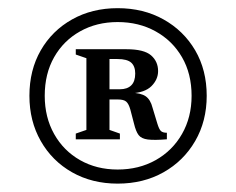

<svg xmlns="http://www.w3.org/2000/svg" viewBox="-20 -717 578 470"><path d="M268 -697Q331 -697 380.2 -669.5Q429.5 -642 457.8 -593.8Q486 -545.5 486 -482.5Q486 -420.5 457.8 -371.8Q429.5 -323 380.2 -295.2Q331 -267.5 268 -267.5Q205.5 -267.5 156.5 -295.2Q107.5 -323 79.8 -371.8Q52 -420.5 52 -482.5Q52 -545.5 79.8 -593.8Q107.5 -642 156.5 -669.5Q205.5 -697 268 -697ZM268 -663Q216.5 -663 176 -640.2Q135.5 -617.5 112.5 -577Q89.5 -536.5 89.5 -482.5Q89.5 -430 112.5 -389Q135.5 -348 176 -325Q216.5 -302 268 -302Q320 -302 361 -325Q402 -348 425.5 -389Q449 -430 449 -482.5Q449 -536.5 425.5 -577Q402 -617.5 361 -640.2Q320 -663 268 -663ZM221 -498.5H273.5Q291.5 -498.5 301.2 -508Q311 -517.5 311 -537Q311 -555 301 -563.8Q291 -572.5 267.5 -572.5H222L218.5 -596.5H289.5Q332.5 -596.5 349.8 -581.5Q367 -566.5 367 -543Q367 -522.5 350.8 -506.2Q334.5 -490 300 -488.5V-490Q325 -489.5 336.8 -481.2Q348.5 -473 353.5 -453L365 -415Q369.5 -400 374.2 -396Q379 -392 388.5 -392V-376Q358 -373.5 342 -375.5Q326 -377.5 319.2 -386.5Q312.5 -395.5 308 -414.5L299 -449Q295 -463 289 -468.2Q283 -473.5 268.5 -473.5H220ZM191.5 -574.5 165.5 -583.5V-596.5H248V-399L273.5 -390V-376H165.5V-390L191.5 -399Z"/></svg>

Font: Newsreader 36pt SemiBold
Style: Regular
Weight: 600
Designer: Hugues Gentile
Foundry: Production Type
Version: Version 1.003